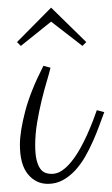

<svg xmlns="http://www.w3.org/2000/svg" viewBox="-20 -520 286 490"><path d="M102.1 -50.8Q71.3 -50.8 51 -75.7Q30.8 -100.6 30.8 -150.9Q30.8 -184.1 44.2 -235.6Q57.6 -287.1 90.8 -352.1L108.9 -347.2Q106 -334.5 99.4 -312.5Q92.8 -290.5 86.2 -263.4Q79.6 -236.3 74.7 -206.8Q69.8 -177.2 69.8 -149.9Q69.8 -127 73.2 -112.5Q76.7 -98.1 82.3 -90.1Q87.9 -82 95.5 -79.1Q103 -76.2 111.8 -76.2Q126 -76.2 138.7 -85Q151.4 -93.8 162.8 -108.2Q174.3 -122.6 184.3 -140.4Q194.3 -158.2 202.4 -176.3Q210.4 -194.3 216.8 -210.7Q223.1 -227.1 227.1 -238.8L246.1 -233.9Q240.7 -219.2 233.6 -200Q226.6 -180.7 217.5 -160.2Q208.5 -139.6 197.3 -120.1Q186 -100.6 171.9 -85.2Q157.7 -69.8 140.4 -60.3Q123 -50.8 102.1 -50.8ZM190.4 -402.8 110.4 -464.8 33.2 -402.8 23.4 -412.6 110.4 -500.5 200.2 -412.6Z"/></svg>

Font: Clicker Script
Style: Regular
Weight: 400
Designer: Astigmatic (AOETI)
Foundry: Astigmatic (AOETI)
Version: Version 1.000